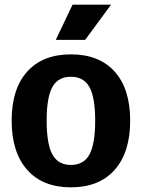

<svg xmlns="http://www.w3.org/2000/svg" viewBox="-20 -793 608 823"><path d="M30 -276Q30 -412 96.5 -486Q163 -560 284 -560Q405 -560 471.5 -486Q538 -412 538 -276Q538 -140 471.5 -65Q405 10 284 10Q163 10 96.5 -65Q30 -140 30 -276ZM388 -276Q388 -375 363.5 -419.5Q339 -464 284 -464Q229 -464 204.5 -420Q180 -376 180 -276Q180 -176 204.5 -131Q229 -86 284 -86Q339 -86 363.5 -131Q388 -176 388 -276ZM291 -773H456L345 -622H219Z"/></svg>

Font: Krub
Style: Bold
Weight: 700
Version: Version 1.000; ttfautohint (v1.6)